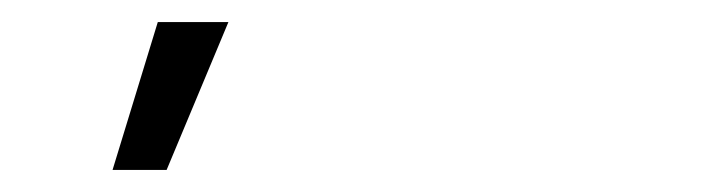

<svg xmlns="http://www.w3.org/2000/svg" viewBox="-20 -759 640 174"><path d="M82 -605 123 -739H187L131 -605Z"/></svg>

Font: Kulim Park
Style: Italic
Weight: 400
Italic angle: -8°
Designer: Noponies / Dale Sattler
Foundry: Noponies
Version: Version 1.000; ttfautohint (v1.8.3)